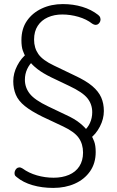

<svg xmlns="http://www.w3.org/2000/svg" viewBox="-20 -733 574 941"><path d="M241 188Q186 188 139.5 174.5Q93 161 62 135Q54 130 52 122.5Q50 115 52.5 107Q55 99 60.5 93.5Q66 88 74 87.5Q82 87 91 93Q121 115 161 126.5Q201 138 243 138Q285 138 318 124Q351 110 369 82Q387 54 387 15Q387 -27 366 -57Q345 -87 290 -113L188 -161Q133 -188 101.5 -213.5Q70 -239 57.5 -269Q45 -299 45 -335Q45 -374 64.5 -411.5Q84 -449 113 -471L107 -453Q99 -465 92 -484.5Q85 -504 85 -536Q85 -592 112 -631Q139 -670 185 -691.5Q231 -713 288 -713Q339 -713 383.5 -699.5Q428 -686 461 -660Q469 -654 471.5 -645.5Q474 -637 471.5 -629.5Q469 -622 463 -616.5Q457 -611 449 -611Q441 -611 432 -617Q404 -639 364.5 -650.5Q325 -662 285 -662Q246 -662 214.5 -648Q183 -634 165 -606.5Q147 -579 147 -539Q147 -498 168 -468Q189 -438 244 -412L346 -363Q402 -337 432.5 -311Q463 -285 476 -255.5Q489 -226 489 -189Q489 -150 469.5 -112.5Q450 -75 420 -53L426 -71Q434 -60 441.5 -40Q449 -20 449 12Q449 67 421.5 106.5Q394 146 347 167Q300 188 241 188ZM102 -342Q102 -304 126 -273.5Q150 -243 215 -212L303 -170Q345 -151 371 -130Q397 -109 411 -89H389Q410 -106 421 -130.5Q432 -155 432 -183Q432 -222 408.5 -251.5Q385 -281 319 -312L231 -354Q190 -374 163.5 -394.5Q137 -415 123 -435L144 -436Q124 -418 113 -394Q102 -370 102 -342Z"/></svg>

Font: Nunito ExtraLight Light
Style: Regular
Weight: 300
Version: Version 3.602